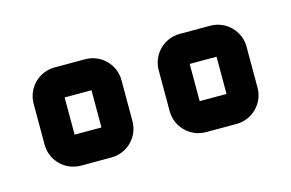

<svg xmlns="http://www.w3.org/2000/svg" viewBox="-39 -775 461 304"><g transform="rotate(-15 191.5 -623.5)"><path d="M272 -593V-654H316V-593ZM366 -590V-657C366 -683 345 -704 319 -704H269C243 -704 222 -683 222 -657V-590C222 -564 243 -543 269 -543H319C345 -543 366 -564 366 -590ZM67 -593V-654H111V-593ZM161 -590V-657C161 -683 140 -704 114 -704H64C38 -704 17 -683 17 -657V-590C17 -564 38 -543 64 -543H114C140 -543 161 -564 161 -590Z"/></g></svg>

Font: DIN Rundschrift
Style: MittelKont
Weight: 400
Version: Version 1.027